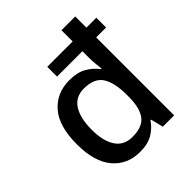

<svg xmlns="http://www.w3.org/2000/svg" viewBox="-209 -896 1043 1043"><g transform="rotate(-45 312.5 -375.0)"><path d="M267 10Q170 10 111.5 -59Q53 -128 53 -262Q53 -402 113 -470Q173 -538 270 -538Q332 -538 371 -515Q410 -492 434 -459H439Q437 -471 434.5 -499Q432 -527 432 -548V-599H237V-674H432V-760H538V-674H614V-599H538V0H451L433 -72H428Q405 -37 366.5 -13.5Q328 10 267 10ZM296 -77Q373 -77 404 -119Q435 -161 435 -246V-262Q435 -354 404.5 -402Q374 -450 294 -450Q230 -450 198 -400.5Q166 -351 166 -261Q166 -175 198 -126Q230 -77 296 -77Z"/></g></svg>

Font: Noto Sans Meetei Mayek Medium
Style: Regular
Weight: 500
Designer: Monotype Design Team and Neelakash Kshetrimayum
Foundry: Monotype Imaging Inc.
Version: Version 2.002; ttfautohint (v1.8.4.7-5d5b)